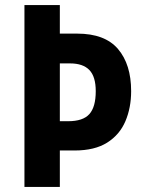

<svg xmlns="http://www.w3.org/2000/svg" viewBox="-20 -734 568 754"><path d="M495 -376Q495 -311 472.5 -258Q450 -205 401 -174Q352 -143 273 -143H215V0H76V-714H215V-602H283Q392 -602 443.5 -541.5Q495 -481 495 -376ZM248 -258Q306 -258 331 -286Q356 -314 356 -376Q356 -433 331 -459Q306 -485 255 -485H215V-258Z"/></svg>

Font: Noto Sans Gurmukhi Condensed
Style: Bold
Weight: 700
Width: 3
Designer: Jelle Bosma - Monotype Design Team
Foundry: Monotype Imaging Inc.
Version: Version 2.004; ttfautohint (v1.8.4.7-5d5b)